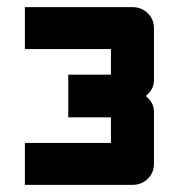

<svg xmlns="http://www.w3.org/2000/svg" viewBox="-20 -520 503 540"><path d="M50 -500H352Q378 -500 395.5 -483Q413 -466 413 -440V-296Q413 -280 406.5 -269Q400 -258 390 -250Q400 -242 406.5 -231Q413 -220 413 -204V-60Q413 -34 395.5 -17Q378 0 352 0H50V-118H292V-190H172V-310H292V-382H50Z"/></svg>

Font: Tschichold
Style: Bold
Weight: 700
Designer: Peter Wiegel
Foundry: Peter Wiegel
Version: Version 1.000; ttfautohint (v1.3)